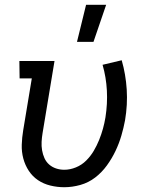

<svg xmlns="http://www.w3.org/2000/svg" viewBox="-20 -775 640 803"><path d="M249 8Q219 8 190.5 1Q162 -6 139 -21.5Q116 -37 100.5 -60.5Q85 -84 77.5 -112Q70 -140 71 -170Q72 -200 77 -230L113 -447H62L61 -520H208L158 -218Q155 -200 154 -182Q153 -164 156 -146.5Q159 -129 166 -113.5Q173 -98 185.5 -87Q198 -76 214.5 -70.5Q231 -65 249 -65Q273 -65 297.5 -75Q322 -85 340.5 -103.5Q359 -122 372 -144Q385 -166 394.5 -189.5Q404 -213 410.5 -236.5Q417 -260 421 -284Q430 -341 427 -396.5Q424 -452 409 -504L489 -523Q506 -464 510 -400.5Q514 -337 503 -272Q497 -240 487.5 -207.5Q478 -175 463 -143.5Q448 -112 427 -83Q406 -54 378 -32.5Q350 -11 316 -1.5Q282 8 249 8ZM302 -600 340 -755H424L371 -600Z"/></svg>

Font: Iosevka Etoile
Style: Italic
Weight: 400
Italic angle: -9°
Designer: Belleve Invis
Foundry: Belleve Invis
Version: Version 22.1.2; ttfautohint (v1.8.4)